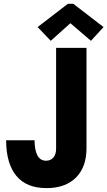

<svg xmlns="http://www.w3.org/2000/svg" viewBox="-20 -968 557 996"><path d="M221.2 7.8Q117.2 7.8 64.7 -55.9Q12.2 -119.6 11.7 -240.2H159.2Q159.7 -188.5 174.3 -161.4Q189 -134.3 219.2 -134.3Q242.7 -134.3 256.8 -150.6Q271 -167 271 -196.3V-719.7H428.7V-199.2Q428.7 -101.1 373.8 -46.6Q318.8 7.8 221.2 7.8ZM243.2 -756.3 175.3 -827.6 332 -948.2H360.4L517.1 -827.6L451.7 -756.3L345.7 -847.2H344.7Z"/></svg>

Font: Reddit Sans Condensed ExtraBold
Style: Regular
Weight: 800
Designer: Stephen Hutchings
Foundry: Reddit
Version: Version 1.014